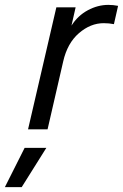

<svg xmlns="http://www.w3.org/2000/svg" viewBox="-104 -530 504 787"><path d="M380 -506 363 -431Q343 -435 321 -435Q267 -435 219.5 -394Q172 -353 155 -278L91 0H11L127 -500H206L189 -425Q215 -466 256 -488Q297 -510 340 -510Q360 -510 380 -506ZM-15 237H-84L-3 76H86Z"/></svg>

Font: CBA Beacon Sans
Style: Italic
Weight: 400
Italic angle: -13°
Designer: Wei Huang
Foundry: Wei Huang
Version: Version 1.002